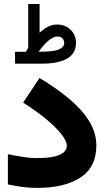

<svg xmlns="http://www.w3.org/2000/svg" viewBox="-20 -921 510 940"><path d="M106.4 -667.5Q109.9 -672.4 112.8 -677.2Q115.7 -682.1 118.2 -687V-901.4H173.8V-760.7Q193.4 -778.8 214.1 -789.8Q234.9 -800.8 258.8 -800.8Q299.8 -800.8 325.9 -775.1Q352.1 -749.5 352.1 -710.9Q351.6 -658.2 307.9 -633.8Q264.2 -609.4 184.6 -609.4H53.7V-667.5ZM184.1 -668Q244.6 -668 269.5 -679.7Q294.4 -691.4 294.4 -709.5Q294.4 -724.1 285.6 -733.2Q276.9 -742.2 261.2 -742.2Q241.7 -742.2 217.8 -722.4Q193.8 -702.6 168.9 -667.5ZM18.6 -166Q48.8 -159.7 88.4 -153.3Q127.9 -147 154.8 -147Q216.3 -147 249.3 -155.5Q282.2 -164.1 294.7 -178Q307.1 -191.9 307.1 -207Q307.1 -230.5 280.3 -264.4Q253.4 -298.3 205.3 -338.4Q157.2 -378.4 93.3 -418.5L173.3 -539.1Q255.4 -490.2 318.1 -437.7Q380.9 -385.3 416.3 -328.4Q451.7 -271.5 451.7 -208.5Q451.7 -103 374 -52Q296.4 -1 161.1 -1Q121.6 -1 86.4 -6.1Q51.3 -11.2 18.6 -18.1Z"/></svg>

Font: Vazir Black UI
Style: Black-UI
Weight: 900
Designer: Saber Rastikerdar
Foundry: Saber Rastikerdar
Version: Version 30.1.0